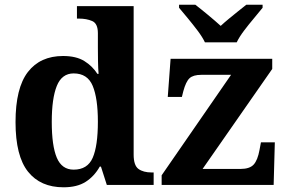

<svg xmlns="http://www.w3.org/2000/svg" viewBox="-20 -786 1218 816"><path d="M250 10Q152 10 99 -56.5Q46 -123 46 -267Q46 -412 98.5 -480Q151 -548 248 -548Q304 -548 338.5 -526.5Q373 -505 394 -472H399Q397 -495 396.5 -526Q396 -557 396 -584V-645Q396 -686 372 -696.5Q348 -707 315 -707H307V-760H548V-129Q548 -83 568.5 -68Q589 -53 625 -53H633V0H434L409 -78H404Q381 -37 344.5 -13.5Q308 10 250 10ZM293 -65Q352 -65 374 -115.5Q396 -166 396 -269Q396 -368 374 -421Q352 -474 293 -474Q243 -474 221.5 -421Q200 -368 200 -268Q200 -166 221.5 -115.5Q243 -65 293 -65ZM667 0V-41L962 -468H836Q801 -468 785.5 -453.5Q770 -439 759 -398L753 -374H693L705 -536H1137V-493L841 -68H1002Q1041 -68 1058 -86.5Q1075 -105 1083 -149L1089 -181H1148L1143 0ZM851 -606Q840 -629 820 -655.5Q800 -682 778.5 -708Q757 -734 741 -753V-766H810Q831 -750 863.5 -723Q896 -696 918 -676Q933 -690 953 -706.5Q973 -723 993 -739Q1013 -755 1027 -766H1096V-753Q1081 -734 1059 -708Q1037 -682 1017 -655.5Q997 -629 986 -606Z"/></svg>

Font: Noto Serif
Style: Bold
Weight: 700
Designer: Monotype Design Team
Foundry: Monotype Imaging Inc.
Version: Version 2.014